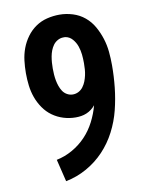

<svg xmlns="http://www.w3.org/2000/svg" viewBox="-85 -804 669 873"><g transform="rotate(-10 250.0 -367.5)"><path d="M149 8 124 -95Q163 -103 198 -123Q233 -143 260 -171.5Q287 -200 305.5 -236Q324 -272 334 -310Q326 -300 315.5 -292Q305 -284 293 -279Q281 -274 268.5 -272Q256 -270 243 -270Q214 -270 186.5 -278.5Q159 -287 136 -303.5Q113 -320 96.5 -344Q80 -368 70.5 -394.5Q61 -421 57.5 -449.5Q54 -478 54 -507Q54 -536 57.5 -565Q61 -594 71 -621Q81 -648 98.5 -672Q116 -696 140 -712.5Q164 -729 192.5 -736Q221 -743 250 -743Q281 -743 311.5 -733.5Q342 -724 366 -704Q390 -684 405.5 -656.5Q421 -629 430.5 -599Q440 -569 443 -537.5Q446 -506 446 -475Q446 -424 440.5 -372.5Q435 -321 422.5 -271Q410 -221 386 -174.5Q362 -128 326.5 -90.5Q291 -53 245.5 -27.5Q200 -2 149 8ZM248 -375Q262 -375 274.5 -381.5Q287 -388 295.5 -399.5Q304 -411 309 -424Q314 -437 317 -450.5Q320 -464 321 -478Q322 -492 322 -506V-507Q322 -527 320 -546.5Q318 -566 311.5 -585Q305 -604 291.5 -619.5Q278 -635 258 -638H250Q236 -638 223.5 -631Q211 -624 203 -613Q195 -602 190 -589Q185 -576 182.5 -562Q180 -548 179 -534.5Q178 -521 178 -507Q178 -493 179 -479Q180 -465 182.5 -451.5Q185 -438 189.5 -425Q194 -412 201.5 -400.5Q209 -389 221.5 -382Q234 -375 248 -375Z"/></g></svg>

Font: Iosevka Curly Slab Extrabold
Style: Regular
Weight: 800
Monospace: yes
Designer: Belleve Invis
Foundry: Belleve Invis
Version: Version 22.1.2; ttfautohint (v1.8.4)